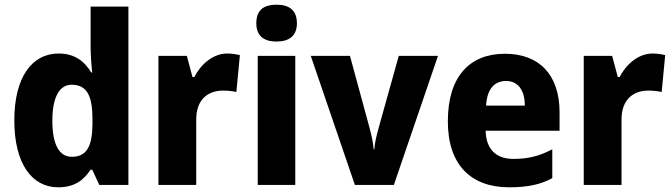

<svg xmlns="http://www.w3.org/2000/svg" viewBox="-20 -788 2865 818"><path d="M228 10C297 10 336 -20 366 -65H373L403 0H527V-760H366V-591C366 -557 369 -512 373 -479H369C339 -528 297 -560 230 -560C116 -560 41 -459 41 -275C41 -92 115 10 228 10ZM286 -120C234 -120 203 -169 203 -274C203 -375 234 -427 285 -427C352 -427 374 -377 374 -280V-258C373 -164 349 -120 286 -120Z M948 -560C887 -560 835 -513 808 -460H800L776 -550H655V0H816V-276C815 -370 872 -402 930 -402C957 -402 974 -399 987 -396L1002 -553C987 -557 966 -560 948 -560Z M1158 -768C1107 -768 1072 -748 1072 -689C1072 -632 1108 -611 1158 -611C1208 -611 1245 -632 1245 -689C1245 -747 1209 -768 1158 -768ZM1238 -550H1078V0H1238Z M1492 0H1658L1846 -550H1679L1592 -239C1585 -212 1576 -179 1575 -152H1572C1570 -182 1561 -218 1555 -241L1471 -550H1304Z M2131 -559C1981 -559 1888 -462 1888 -271C1888 -84 1988 10 2149 10C2229 10 2283 -2 2333 -29V-152C2278 -123 2230 -111 2168 -111C2091 -111 2051 -154 2049 -231H2364V-309C2364 -470 2277 -559 2131 -559ZM2136 -443C2188 -443 2216 -402 2216 -338H2051C2055 -411 2088 -443 2136 -443Z M2760 -560C2699 -560 2647 -513 2620 -460H2612L2588 -550H2467V0H2628V-276C2627 -370 2684 -402 2742 -402C2769 -402 2786 -399 2799 -396L2814 -553C2799 -557 2778 -560 2760 -560Z"/></svg>

Font: Noto Sans Myanmar UI SemiCondensed ExtraBold
Style: Regular
Weight: 800
Width: 4
Designer: Monotype Design Team
Foundry: Monotype Imaging Inc.
Version: Version 2.103